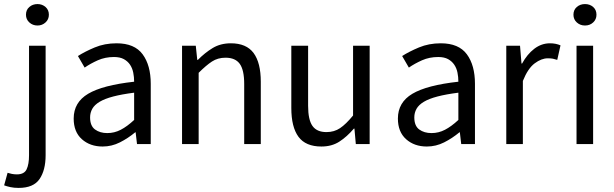

<svg xmlns="http://www.w3.org/2000/svg" viewBox="-60 -712 3033 949"><path d="M83.5 -485.8H165.5V55.2Q165.5 128.9 135.5 172.9Q105.5 216.8 32.2 216.8Q9.3 216.8 -8.5 212.9Q-26.4 209 -39.6 204.1L-22.5 142.1Q-13.7 145 -1.7 147.5Q10.3 149.9 23.4 149.9Q59.6 149.9 71.5 125Q83.5 100.1 83.5 55.2ZM125.5 -585.9Q101.6 -585.9 85 -601.1Q68.4 -616.2 68.4 -639.2Q68.4 -663.1 85 -677.5Q101.6 -691.9 125.5 -691.9Q148.4 -691.9 165 -677.5Q181.6 -663.1 181.6 -639.2Q181.6 -616.2 165 -601.1Q148.4 -585.9 125.5 -585.9Z M304.2 -126Q304.2 -206.1 375.7 -248.5Q447.3 -291 603 -308.1Q603 -331.1 598.6 -353Q594.2 -375 582.8 -392.1Q571.3 -409.2 552.2 -419.7Q533.2 -430.2 503.4 -430.2Q460 -430.2 423.6 -414.1Q387.2 -397.9 358.4 -377.9L325.2 -435.1Q359.4 -457 408.2 -477.5Q457 -498 516.1 -498Q605 -498 645 -443.6Q685.1 -389.2 685.1 -297.9V0H617.2L610.4 -58.1H608.4Q573.2 -28.8 532.7 -8.3Q492.2 12.2 447.3 12.2Q385.3 12.2 344.7 -23.9Q304.2 -60.1 304.2 -126ZM385.3 -131.8Q385.3 -89.8 409.7 -72Q434.1 -54.2 470.2 -54.2Q505.4 -54.2 536.9 -70.6Q568.4 -86.9 603 -119.1V-253.9Q542 -246.1 500 -235.1Q458 -224.1 432.6 -209Q407.2 -193.8 396.2 -174.3Q385.3 -154.8 385.3 -131.8Z M839.8 -485.8H907.7L915 -416H918Q952.6 -451.2 991.2 -474.6Q1029.8 -498 1081.1 -498Q1157.7 -498 1193.4 -450Q1229 -401.9 1229 -308.1V0H1147V-296.9Q1147 -366.2 1125 -396.5Q1103 -426.8 1054.7 -426.8Q1016.6 -426.8 987.8 -408Q959 -389.2 921.9 -352.1V0H839.8Z M1379.9 -485.8H1462.9V-189Q1462.9 -120.1 1484.4 -89.6Q1505.9 -59.1 1553.7 -59.1Q1591.8 -59.1 1620.8 -78.6Q1649.9 -98.1 1685.1 -141.1V-485.8H1767.1V0H1698.7L1691.9 -76.2H1689Q1654.8 -36.1 1617.4 -12Q1580.1 12.2 1528.8 12.2Q1450.7 12.2 1415.3 -35.9Q1379.9 -84 1379.9 -178.2Z M1906.7 -126Q1906.7 -206.1 1978.3 -248.5Q2049.8 -291 2205.6 -308.1Q2205.6 -331.1 2201.2 -353Q2196.8 -375 2185.3 -392.1Q2173.8 -409.2 2154.8 -419.7Q2135.7 -430.2 2106 -430.2Q2062.5 -430.2 2026.1 -414.1Q1989.7 -397.9 1960.9 -377.9L1927.7 -435.1Q1961.9 -457 2010.7 -477.5Q2059.6 -498 2118.7 -498Q2207.5 -498 2247.6 -443.6Q2287.6 -389.2 2287.6 -297.9V0H2219.7L2212.9 -58.1H2210.9Q2175.8 -28.8 2135.3 -8.3Q2094.7 12.2 2049.8 12.2Q1987.8 12.2 1947.3 -23.9Q1906.7 -60.1 1906.7 -126ZM1987.8 -131.8Q1987.8 -89.8 2012.2 -72Q2036.6 -54.2 2072.8 -54.2Q2107.9 -54.2 2139.4 -70.6Q2170.9 -86.9 2205.6 -119.1V-253.9Q2144.5 -246.1 2102.5 -235.1Q2060.5 -224.1 2035.2 -209Q2009.8 -193.8 1998.8 -174.3Q1987.8 -154.8 1987.8 -131.8Z M2442.4 -485.8H2510.3L2517.6 -397.9H2520.5Q2545.4 -443.8 2580.8 -470.9Q2616.2 -498 2658.2 -498Q2687.5 -498 2710.4 -487.8L2694.3 -416Q2682.6 -419.9 2672.6 -421.9Q2662.6 -423.8 2647.5 -423.8Q2616.2 -423.8 2582.8 -398.9Q2549.3 -374 2524.4 -312V0H2442.4Z M2831.5 -585.9Q2807.6 -585.9 2791 -601.1Q2774.4 -616.2 2774.4 -639.2Q2774.4 -663.1 2791 -677.5Q2807.6 -691.9 2831.5 -691.9Q2855.5 -691.9 2871.8 -677.5Q2888.2 -663.1 2888.2 -639.2Q2888.2 -616.2 2871.8 -601.1Q2855.5 -585.9 2831.5 -585.9ZM2789.6 -485.8H2871.6V0H2789.6Z"/></svg>

Font: Pyidaungsu
Style: Regular
Weight: 400
Designer: Sun Tun
Foundry: MCF
Version: Version 2.053; ttfautohint (v1.8.2)